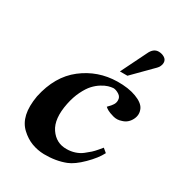

<svg xmlns="http://www.w3.org/2000/svg" viewBox="-176 -846 908 977"><g transform="rotate(30 278.0 -358.0)"><path d="M535 -434Q550 -403 534 -371.5Q518 -340 486 -331Q461 -322 436.5 -329Q412 -336 400.5 -342.5Q389 -349 383 -355Q384 -357 390 -362.5Q396 -368 399 -372Q402 -376 406.5 -382Q411 -388 413.5 -395Q416 -402 416 -410Q417 -431 398.5 -442.5Q380 -454 365 -454Q352 -453 336.5 -448.5Q321 -444 300.5 -431.5Q280 -419 262 -399.5Q244 -380 227 -345.5Q210 -311 201 -267Q181 -169 216.5 -117Q252 -65 313 -66Q338 -66 361 -73.5Q384 -81 402 -95Q420 -109 431.5 -119.5Q443 -130 457 -146.5Q471 -163 474 -167L497 -148Q477 -109 432.5 -65Q388 -21 352 -7Q296 15 226 14Q188 13 153.5 0Q119 -13 88.5 -41.5Q58 -70 48 -114.5Q38 -159 49 -223Q77 -355 165 -423Q253 -491 366 -493Q431 -494 476.5 -477Q522 -460 535 -434ZM522 -693Q522 -688 521 -683.5Q520 -679 518 -674.5Q516 -670 514.5 -667Q513 -664 508.5 -659Q504 -654 503 -653Q502 -652 496.5 -646.5Q491 -641 490 -640L395 -544H351L424 -692Q441 -730 472 -730Q491 -730 506.5 -720.5Q522 -711 522 -693Z"/></g></svg>

Font: GFS Artemisia
Style: Bold Italic
Weight: 700
Italic angle: -12°
Designer: Designed by Takis Katsoulidis and George D. Matthiopoulos.
Foundry: Designed by Takis Katsoulidis and George D. Matthiopoulos.
Version: Version 1.0